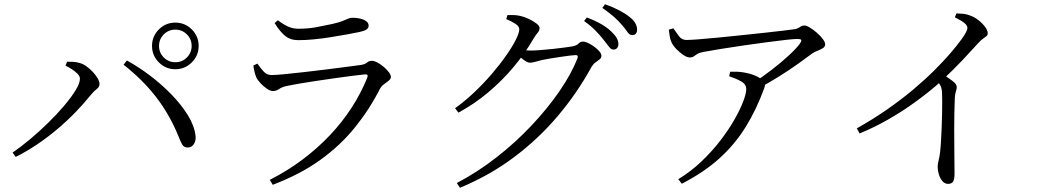

<svg xmlns="http://www.w3.org/2000/svg" viewBox="-20 -828 4950 908"><path d="M698.9 -610.8Q698.9 -656.4 731.3 -688.8Q763.6 -721.1 809.2 -721.1Q854.8 -721.1 887.1 -688.8Q919.5 -656.4 919.5 -610.8Q919.5 -565.2 887.1 -532.9Q854.8 -500.6 809.2 -500.6Q763.6 -500.6 731.3 -532.9Q698.9 -565.2 698.9 -610.8ZM732.1 -610.8Q732.1 -578.7 754.6 -556.2Q777 -533.7 809.2 -533.7Q841.4 -533.7 863.8 -556.2Q886.3 -578.7 886.3 -610.8Q886.3 -643 863.8 -665.4Q841.4 -687.9 809.2 -687.9Q777 -687.9 754.6 -665.4Q732.1 -643 732.1 -610.8ZM289.8 -517.6 297.3 -536.1Q308.8 -536.3 324.9 -535.6Q341 -534.9 356.5 -530.1Q372.5 -526.2 388.7 -514.4Q405 -502.7 419.2 -487.4Q433.4 -472.2 442 -457.3Q450.7 -442.3 450.7 -431Q450.7 -416.9 437.9 -407.4Q425.1 -397.9 411 -380.9Q376.9 -338.3 335.9 -296.2Q294.9 -254.1 249.2 -215.7Q203.4 -177.2 154.1 -144.2Q104.9 -111.1 54.3 -85.9L39.5 -106.4Q77.9 -132.6 121.9 -169.3Q165.8 -206.1 207.4 -246.8Q249 -287.5 282.9 -327.5Q316.9 -367.6 337.4 -401.1Q358 -434.5 358 -455.5Q358 -467.6 346.5 -479.2Q335.1 -490.8 319.1 -501.1Q303.1 -511.3 289.8 -517.6ZM868.3 -130.4Q849.4 -130.2 841.3 -145Q833.2 -159.7 821.4 -189.9Q779.4 -290.4 716.6 -371.1Q653.8 -451.8 564.4 -521.9L579.9 -542Q633.1 -513 688 -471.7Q743 -430.3 790.1 -382Q837.1 -333.7 867.8 -284.1Q898.6 -234.5 904.3 -188.9Q906.9 -171.2 902.2 -157.8Q897.5 -144.5 888.8 -137.6Q880.1 -130.6 868.3 -130.4Z M1178.2 -518.1 1197.3 -527.3Q1213.6 -503.7 1228.1 -488.4Q1242.5 -473.1 1264.3 -473.1Q1281.5 -473.1 1323 -476.9Q1364.5 -480.7 1417 -486.9Q1469.5 -493.1 1522.9 -499.5Q1576.3 -505.9 1619.8 -511.9Q1663.2 -517.9 1684.1 -520.5Q1705.6 -523.4 1715.4 -531.9Q1725.2 -540.5 1737.8 -540.5Q1749.5 -540.5 1764.9 -532.3Q1780.4 -524.1 1794.8 -511.8Q1809.2 -499.4 1818.9 -486.6Q1828.6 -473.7 1828.6 -464.4Q1828.6 -455 1818.6 -446.7Q1808.7 -438.4 1796.6 -430Q1784.5 -421.7 1777.6 -409.3Q1727.9 -311.5 1659.1 -226Q1590.3 -140.6 1495.1 -72Q1399.9 -3.4 1269.7 46L1255.8 22.5Q1339.3 -19.8 1410.3 -73.1Q1481.3 -126.4 1539.8 -188.1Q1598.2 -249.7 1642.6 -318.4Q1687 -387 1716.7 -460Q1724 -478.5 1704.9 -476.2Q1680.2 -473.8 1642.4 -468.9Q1604.5 -464 1560.2 -457.7Q1515.9 -451.4 1472.6 -444.9Q1429.3 -438.3 1393.3 -432.2Q1357.4 -426.1 1337 -421.6Q1314.2 -417 1300.4 -407.2Q1286.5 -397.4 1270.3 -397.4Q1258.7 -397.4 1242.1 -408.6Q1225.5 -419.8 1211.6 -434.9Q1197.6 -450.1 1191.9 -462.3Q1186.9 -475.2 1183.5 -489.1Q1180.1 -503 1178.2 -518.1ZM1678.9 -676.4Q1651.1 -670.7 1615.8 -664.3Q1580.5 -657.9 1541.2 -651.7Q1501.9 -645.5 1463.1 -641.8Q1424.3 -638.1 1390.7 -638.1Q1352.9 -638.1 1328.2 -658.5Q1303.5 -678.9 1278.7 -718.8L1293.8 -732.1Q1322.7 -710.8 1344.4 -701.5Q1366.1 -692.1 1390.3 -692.1Q1437.1 -692.1 1476.1 -699.4Q1515.1 -706.7 1552.5 -714.9Q1582.6 -721.9 1599 -728.3Q1615.4 -734.7 1625.4 -739.3Q1635.3 -744 1645.9 -744Q1678.2 -744 1700.8 -734.3Q1723.3 -724.6 1723.3 -706Q1723.3 -695.3 1713.1 -688.4Q1702.9 -681.6 1678.9 -676.4Z M2833.8 -640.7Q2818.5 -660.1 2796.9 -682.6Q2775.3 -705.1 2742.3 -728.6L2755 -745.3Q2794.3 -730.8 2823.1 -714.1Q2851.9 -697.5 2869.8 -680Q2888.7 -662.3 2896.6 -648Q2904.5 -633.7 2904.5 -618.9Q2904.5 -607.4 2898 -600.5Q2891.5 -593.5 2880.4 -593.5Q2869.8 -593.5 2859.7 -607.4Q2849.6 -621.3 2833.8 -640.7ZM2921.3 -710Q2904.5 -729.4 2884.1 -747.8Q2863.6 -766.1 2828.7 -790.6L2841.2 -808Q2879.9 -794.1 2908.4 -779.1Q2936.9 -764.2 2954.9 -749.7Q2975.5 -734.4 2984.2 -718.9Q2992.9 -703.4 2992.9 -687.7Q2992.9 -675.3 2986.8 -668.6Q2980.8 -662 2969.9 -662Q2957.1 -662 2947.3 -676.5Q2937.6 -691 2921.3 -710ZM2132.2 -316.2Q2178.9 -349.7 2223.6 -392.1Q2268.2 -434.5 2306.5 -479.2Q2344.8 -523.9 2373.9 -565.7Q2403.1 -607.4 2419.5 -640.2Q2435.8 -673 2435.8 -689.8Q2435.8 -703.3 2418.1 -715Q2400.3 -726.8 2374.1 -737.7L2379.9 -756.6Q2393.3 -756.8 2408.1 -756.8Q2422.9 -756.7 2439.9 -752.8Q2459.5 -748.8 2480.8 -738.6Q2502 -728.3 2516.8 -717Q2531.7 -705.6 2531.7 -696.1Q2531.7 -683 2522.8 -673.2Q2513.9 -663.3 2502.5 -644.1Q2460.6 -572.1 2406.1 -507.9Q2351.7 -443.6 2287.2 -389.8Q2222.8 -336 2148 -295.3ZM2140.3 37.5Q2236.9 -12.9 2326.8 -82.9Q2416.8 -152.9 2492.7 -233.4Q2568.6 -313.9 2625.3 -396Q2682 -478.2 2710.9 -552.1Q2716.5 -567.5 2702.6 -567.5Q2694.6 -567.5 2674.1 -565Q2653.6 -562.5 2627.8 -558.5Q2602.1 -554.5 2579 -550.8Q2555.9 -547.1 2542.2 -543.9Q2526.2 -540.3 2511.8 -535.9Q2497.4 -531.5 2486.7 -531.5Q2475.3 -531.5 2459.3 -543Q2443.2 -554.6 2425.2 -568.8L2440.4 -593.5Q2455.8 -591.5 2467 -590.2Q2478.2 -588.9 2487.6 -588.9Q2505.5 -588.9 2534.8 -591.1Q2564.2 -593.3 2595.1 -596.6Q2626.1 -599.9 2651 -603.4Q2676 -606.8 2686 -608.4Q2707.2 -612.5 2716 -621.9Q2724.8 -631.4 2737.5 -631.4Q2746.3 -631.4 2761.1 -624.6Q2775.8 -617.7 2790.1 -607.2Q2804.5 -596.8 2814.4 -585.3Q2824.3 -573.8 2824.3 -563.7Q2824.3 -554 2815.6 -547.2Q2806.9 -540.5 2796 -532.6Q2785.2 -524.8 2777.6 -512Q2709.5 -387.7 2618.1 -279.6Q2526.7 -171.5 2411.5 -85Q2296.3 1.5 2155.2 60Z M3142.8 -687.7 3164.3 -694Q3179.6 -671.6 3192.2 -655.3Q3204.9 -639 3226.7 -639Q3242.6 -639 3282.1 -641.9Q3321.6 -644.8 3374.6 -650.1Q3427.5 -655.4 3484.4 -661.2Q3541.3 -667 3593.7 -672.8Q3646.1 -678.6 3684.4 -683.1Q3722.6 -687.6 3736.9 -689.8Q3752.5 -692.4 3762.3 -699.8Q3772.1 -707.3 3784.4 -707.3Q3794.3 -707.3 3810.4 -697.4Q3826.6 -687.5 3843.2 -673.1Q3859.8 -658.6 3871.1 -643.6Q3882.4 -628.5 3882.4 -618.2Q3882.4 -606.9 3871.3 -600.1Q3860.2 -593.2 3845.7 -587.8Q3831.1 -582.4 3819.7 -574.1Q3796.4 -556.3 3755.3 -527.1Q3714.3 -497.8 3664.5 -466.6Q3614.7 -435.5 3563.7 -408.1L3544 -437Q3587.3 -465.2 3631.1 -499.1Q3675 -533 3710.4 -565.8Q3745.8 -598.5 3762.3 -620.9Q3771.9 -635.4 3768.9 -639.6Q3765.9 -643.8 3750.3 -643.8Q3736.1 -643.8 3697 -639.5Q3657.9 -635.2 3605.4 -628.1Q3553 -621.1 3496.6 -613Q3440.2 -604.8 3389.6 -596.7Q3339 -588.6 3305.5 -582.2Q3286.5 -578.5 3277 -572.4Q3267.6 -566.2 3260.8 -561.3Q3254 -556.3 3241.7 -556.3Q3229.4 -556.3 3212.2 -567.7Q3195 -579.1 3179.3 -595.3Q3163.5 -611.5 3156.3 -626.6Q3149.7 -640.2 3147.4 -655.6Q3145.1 -671 3142.8 -687.7ZM3428.3 -467.4 3433.2 -488.8Q3454.5 -489.3 3469.1 -488.6Q3483.6 -487.8 3496.7 -485.5Q3526.9 -480.7 3550.4 -470.7Q3573.9 -460.8 3585.3 -449.2Q3594.2 -441 3596.8 -433.4Q3599.4 -425.9 3594.2 -410.9Q3557 -309.1 3506.1 -227Q3455.2 -145 3382.4 -79.2Q3309.7 -13.3 3204.4 40.8L3187.7 19.5Q3247.1 -16.7 3297.1 -64.3Q3347.1 -111.9 3386.4 -163Q3425.7 -214.1 3453.1 -262.2Q3480.5 -310.4 3494.9 -348.5Q3509.2 -386.6 3509.2 -406.6Q3509.2 -429.8 3485 -443.2Q3460.9 -456.5 3428.3 -467.4Z M4495.5 -746.3 4503.5 -764.7Q4520.1 -764.3 4536.4 -762.6Q4552.6 -760.8 4568.3 -754.4Q4587.7 -747.8 4606.6 -733.1Q4625.6 -718.4 4638.4 -701.4Q4651.1 -684.4 4651.1 -671.3Q4651.1 -662.2 4645.5 -657.3Q4639.9 -652.3 4629.8 -645.7Q4619.6 -639.1 4605.6 -623.5Q4575.6 -590.3 4532.9 -544.8Q4490.2 -499.4 4433.1 -446Q4412.7 -427 4376 -397.1Q4339.3 -367.2 4289.2 -331.9Q4239.1 -296.5 4177.2 -261.2Q4115.3 -225.8 4045.3 -196.9L4032.1 -221Q4108.1 -263.7 4174 -309.5Q4239.9 -355.3 4295.8 -402Q4351.6 -448.8 4396.2 -492.9Q4440.7 -537 4473.8 -575.4Q4506.9 -613.8 4528.3 -643.7Q4555.1 -681.6 4555.1 -695.3Q4555.1 -707.1 4541.4 -718.7Q4527.7 -730.2 4495.5 -746.3ZM4404.9 -453.3 4435.4 -479.4Q4461.8 -462 4483.3 -446.2Q4504.7 -430.3 4504.7 -416.7Q4504.7 -407.3 4500.6 -395.5Q4496.5 -383.7 4495.5 -365.5Q4492.7 -292.8 4492.6 -221.7Q4492.6 -150.6 4493.4 -94Q4494.2 -37.4 4494.2 -7Q4494.2 20.6 4487 31.1Q4479.7 41.6 4463.9 41.6Q4447.9 41.6 4436.7 28.4Q4425.5 15.3 4419.9 -3.6Q4414.4 -22.5 4414.4 -38.8Q4414.4 -53 4418.7 -68.9Q4423 -84.7 4426 -109.5Q4428.4 -130.1 4430.1 -160.6Q4431.8 -191.1 4433.3 -225.1Q4434.8 -259.1 4435.3 -291.9Q4435.8 -324.6 4435.8 -350.6Q4435.8 -376.6 4435 -389.6Q4434.2 -408.7 4428.3 -421.4Q4422.4 -434.1 4404.9 -453.3Z"/></svg>

Font: Early Summer Mincho VF
Style: Regular
Weight: 250
Designer: GuiWonder
Version: Version 1.002